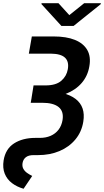

<svg xmlns="http://www.w3.org/2000/svg" viewBox="-22 -954 647 1193"><path d="M175.8 -727.5H312Q390.6 -727.5 443.6 -706.1Q496.6 -684.6 520.3 -643.3Q543.9 -602.1 533.2 -542Q523.4 -482.4 485.8 -438.7Q448.2 -395 388.2 -371.3Q328.1 -347.7 250 -347.7H174.3L186.5 -423.3H260.7Q325.7 -423.3 358.9 -452.1Q392.1 -481 399.4 -523.9Q407.7 -571.3 381.8 -595.7Q356 -620.1 294.4 -620.6H157.2ZM181.6 -387.7H253.4Q384.3 -387.7 447.5 -339.4Q510.7 -291 495.6 -198.2Q485.4 -134.3 446.3 -87.4Q407.2 -40.5 347.7 -15.4Q288.1 9.8 214.4 9.8H186.5Q155.3 9.8 138.7 22.9Q122.1 36.1 118.2 58.6Q114.7 79.6 123 94.7Q131.3 109.9 146.5 120.6Q161.6 131.3 178.2 139.2L124.5 218.8Q83 207 52.2 183.6Q21.5 160.2 7.3 124.8Q-6.8 89.4 0.5 42.5Q12.2 -28.8 65.4 -63Q118.7 -97.2 198.2 -97.2H226.1Q263.2 -97.2 292.7 -110.1Q322.3 -123 341.6 -147.9Q360.8 -172.9 366.7 -208.5Q375 -262.2 342.3 -288.8Q309.6 -315.4 240.2 -315.4H168.9ZM341.3 -934.1 408.7 -859.9 501 -934.1H604.5V-928.7L435.5 -793H359.4L235.4 -928.7L236.3 -934.1Z"/></svg>

Font: Inter 16pt SemiBold
Style: Italic
Weight: 600
Italic angle: -9.3988°
Version: Version 4.001;git-66647c0bb